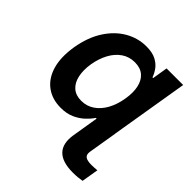

<svg xmlns="http://www.w3.org/2000/svg" viewBox="-206 -684 1030 1030"><g transform="rotate(45 309.5 -169.0)"><path d="M511.2 210Q430.7 210 395.8 173.6Q360.8 137.2 372.6 65.4L399.4 -97.7H524.9L498 64.5Q493.7 89.4 506.8 99.9Q520 110.4 554.2 110.4Q564 110.4 575 109.6Q585.9 108.9 596.2 107.9L580.1 204.1Q567.4 206.5 549.6 208.3Q531.7 210 511.2 210ZM219.7 10.3Q154.8 10.3 109.4 -23.2Q64 -56.6 45.4 -119.4Q26.9 -182.1 41 -270Q56.2 -359.4 96.2 -421.4Q136.2 -483.4 192.6 -515.9Q249 -548.3 312.5 -548.3Q358.4 -548.3 386.5 -533.4Q414.6 -518.6 430.2 -496.6Q445.8 -474.6 452.6 -453.6H458L472.2 -541H598.1L508.3 0H384.3L398.4 -85H391.6Q377 -63 353.8 -41.3Q330.6 -19.5 297.6 -4.6Q264.6 10.3 219.7 10.3ZM271 -94.2Q312.5 -94.2 345.2 -116.5Q377.9 -138.7 399.7 -178.2Q421.4 -217.8 430.2 -270.5Q439 -323.2 430.2 -362.3Q421.4 -401.4 396 -422.9Q370.6 -444.3 329.1 -444.3Q286.6 -444.3 253.9 -421.9Q221.2 -399.4 200 -360.4Q178.7 -321.3 169.9 -270.5Q161.6 -219.2 170.2 -179.2Q178.7 -139.2 204.1 -116.7Q229.5 -94.2 271 -94.2Z"/></g></svg>

Font: Inter 17pt SemiBold
Style: Italic
Weight: 600
Italic angle: -9.3988°
Version: Version 4.001;git-66647c0bb